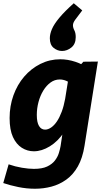

<svg xmlns="http://www.w3.org/2000/svg" viewBox="-41 -915 639 1179"><path d="M174 244Q122 244 71 233.5Q20 223 -21 209L12 94Q52 108 93.5 115Q135 122 167 122Q218 122 248.5 107.5Q279 93 296 71Q313 49 320.5 24.5Q328 0 331 -18L352 -157L407 -248Q393 -164 354 -105.5Q315 -47 265 -16.5Q215 14 167 14Q127 14 93 -7.5Q59 -29 38.5 -73.5Q18 -118 18 -190Q18 -264 41.5 -329.5Q65 -395 107.5 -444.5Q150 -494 207 -522.5Q264 -551 329 -551Q375 -551 422 -535.5Q469 -520 515 -487L444 -506L471 -536L560 -537L478 -20Q466 56 437 107Q408 158 366 188Q324 218 275 231Q226 244 174 244ZM236 -119Q254 -119 273 -132Q292 -145 308.5 -169.5Q325 -194 338 -229Q351 -264 359 -308L381 -445L408 -392Q386 -410 366 -418.5Q346 -427 326 -427Q295 -427 269.5 -408.5Q244 -390 225 -359Q206 -328 195.5 -289Q185 -250 185 -209Q185 -164 198.5 -141.5Q212 -119 236 -119ZM412 -895 464 -851Q435 -813 421 -794Q407 -775 407 -760Q407 -745 415.5 -729Q424 -713 424 -687Q424 -645 397.5 -623.5Q371 -602 340 -602Q312 -602 288.5 -621Q265 -640 265 -680Q265 -706 278 -736.5Q291 -767 323.5 -806Q356 -845 412 -895Z"/></svg>

Font: Bitter Thin ExtraBold
Style: Italic
Weight: 800
Italic angle: -9°
Version: Version 2.002